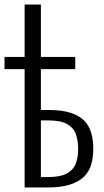

<svg xmlns="http://www.w3.org/2000/svg" viewBox="-28 -830 461 850"><path d="M81 0V-810H153V-343Q155 -343 163 -343Q171 -343 179.5 -343Q188 -343 188 -343Q247 -343 285 -330.5Q323 -318 345 -295.5Q367 -273 376 -241Q385 -209 385 -171Q385 -134 376 -102.5Q367 -71 344.5 -48.5Q322 -26 282.5 -13Q243 0 182 0ZM153 -46H182Q238 -46 267 -61.5Q296 -77 307 -104.5Q318 -132 318 -171Q318 -207 308 -235.5Q298 -264 269.5 -280.5Q241 -297 185 -297Q184 -297 173.5 -297Q163 -297 153 -297ZM-8 -524V-578H305V-524Z"/></svg>

Font: Oswald Light
Style: Regular
Weight: 300
Designer: Vernon Adams
Foundry: Vernon Adams
Version: Version 4.103;gftools[0.9.33.dev8+g029e19f]